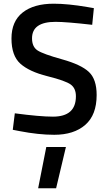

<svg xmlns="http://www.w3.org/2000/svg" viewBox="-20 -717 583 1037"><path d="M230 77H336L283 300H186ZM280 -599Q153 -599 153 -510Q153 -464 183 -444.5Q213 -425 315.5 -396.5Q418 -368 460 -328.5Q502 -289 502 -204Q502 -96 440.5 -42.5Q379 11 273 11Q188 11 85 -9L49 -16L60 -105Q195 -87 266 -87Q390 -87 390 -197Q390 -240 362 -260.5Q334 -281 236 -305.5Q138 -330 90 -373Q42 -416 42 -509Q42 -602 102.5 -649.5Q163 -697 270 -697Q347 -697 452 -679L487 -673L478 -583Q338 -599 280 -599Z"/></svg>

Font: Titillium Web[RUS by Daymarius]
Style: Regular
Weight: 600
Designer: Cyrillization by Daymarius
Foundry: Cyrillization by Daymarius
Version: Version 1.002 September 11, 2018